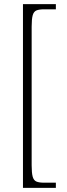

<svg xmlns="http://www.w3.org/2000/svg" viewBox="-20 -780 324 928"><path d="M91 128V-760H250V-735H193Q169 -735 156 -729.5Q143 -724 138 -706Q133 -688 133 -651V19Q133 56 138 74Q143 92 156 97.5Q169 103 193 103H250V128Z"/></svg>

Font: Noto Serif Tamil SemiCondensed ExtraLight
Style: Regular
Weight: 200
Width: 4
Designer: Indian Type Foundry, Tom Grace, and the Monotype Design Team
Foundry: Monotype Imaging Inc.
Version: Version 2.004; ttfautohint (v1.8.4.7-5d5b)